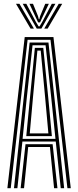

<svg xmlns="http://www.w3.org/2000/svg" viewBox="-20 -996 414 1016"><path d="M19 0 110.8 -800H262.8L354.5 0H336.8L247.2 -785.5H126L36.8 0ZM54 0 136.8 -770.8H236.5L319.5 0H301.5L275 -247H98.5L72 0ZM99.5 -261.2H273.5L251 -480.5L221.2 -756.5H152.2L122 -480.5ZM119 -275.8 138.8 -480.5 164.5 -742.8H209L235.2 -480.5L254.5 -275.8ZM137.5 -290H236L218.8 -480.5L195.5 -728.2H177.8L154.5 -480.5ZM89.2 0 115 -232.8H258.5L284 0H266.2L244.2 -218.2H129.2L107.2 0ZM64.5 -976H82.8L159.5 -844.5H141.8ZM100.2 -976H119.2L169.2 -881.2L184.2 -856.2H189.2L204.2 -881.2L254.2 -976H273.2L199 -844.5H174.5ZM135.8 -976H154.5L181.2 -910.5L185.2 -894.5H188.2L192.2 -910.5L219.5 -976H238.5L202.2 -899.8L192 -877.5H181.8L171.2 -899.8ZM290.8 -976H309.2L232 -844.5H214Z"/></svg>

Font: Big Shoulders Inline Display SemiBold
Style: Regular
Weight: 600
Designer: Patric King
Foundry: XO Type Co
Version: Version 1.000